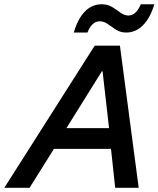

<svg xmlns="http://www.w3.org/2000/svg" viewBox="-78 -892 752 912"><path d="M-57.5 0 371.7 -675H491.7L580.8 0H469.2L449.2 -185H178.3L62.5 0ZM237.5 -283.3H440L409.2 -553.3H405.8ZM272.5 -737.5Q291.7 -803.3 325.4 -837.5Q359.2 -871.7 405 -871.7Q434.2 -871.7 455.4 -858.3Q476.7 -845 494.6 -831.7Q512.5 -818.3 531.7 -818.3Q568.3 -818.3 590.8 -871.7H655Q635.8 -806.7 601.2 -772.1Q566.7 -737.5 521.7 -737.5Q494.2 -737.5 473.3 -750.8Q452.5 -764.2 434.2 -777.5Q415.8 -790.8 395.8 -790.8Q358.3 -790.8 337.5 -737.5Z"/></svg>

Font: Funnel Sans Medium
Style: Italic
Weight: 500
Italic angle: -14.036°
Version: Version 1.000; Beta; Release 5; Build 24; ttfautohint (v1.8.